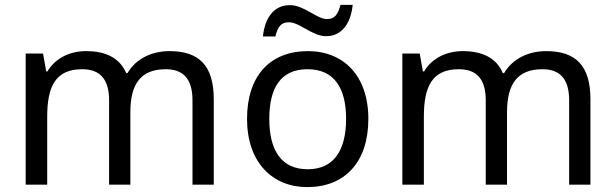

<svg xmlns="http://www.w3.org/2000/svg" viewBox="-20 -755 2515 785"><path d="M673 -546C603 -546 537 -517 501 -456H496C470 -517 414 -546 332 -546C268 -546 207 -519 174 -463H169L156 -536H85V0H173V-278C173 -403 208 -472 316 -472C391 -472 426 -429 426 -345V0H513V-296C513 -410 554 -472 658 -472C732 -472 767 -429 767 -345V0H854V-349C854 -487 794 -546 673 -546Z M1055 -606H1106C1115 -645 1129 -664 1161 -664C1205 -664 1257 -607 1313 -607C1376 -607 1414 -657 1422 -735H1372C1362 -696 1348 -677 1317 -677C1275 -677 1224 -734 1165 -734C1102 -734 1063 -685 1055 -606ZM1486 -269C1486 -446 1384 -546 1239 -546C1085 -546 990 -446 990 -269C990 -91 1094 10 1236 10C1389 10 1486 -91 1486 -269ZM1081 -269C1081 -396 1128 -472 1237 -472C1346 -472 1395 -396 1395 -269C1395 -142 1346 -63 1238 -63C1129 -63 1081 -142 1081 -269Z M2213 -546C2143 -546 2077 -517 2041 -456H2036C2010 -517 1954 -546 1872 -546C1808 -546 1747 -519 1714 -463H1709L1696 -536H1625V0H1713V-278C1713 -403 1748 -472 1856 -472C1931 -472 1966 -429 1966 -345V0H2053V-296C2053 -410 2094 -472 2198 -472C2272 -472 2307 -429 2307 -345V0H2394V-349C2394 -487 2334 -546 2213 -546Z"/></svg>

Font: Noto Sans Inscriptional Parthian
Style: Regular
Weight: 400
Designer: Monotype Design Team
Foundry: Monotype Imaging Inc.
Version: Version 2.003